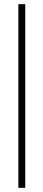

<svg xmlns="http://www.w3.org/2000/svg" viewBox="-20 -795 208 920"><path d="M68 -775V105H101V-775Z"/></svg>

Font: LT Wave Alt Thin
Style: Regular
Weight: 100
Designer: Daniel Lyons
Version: Version 2.5 (Glyphs App)